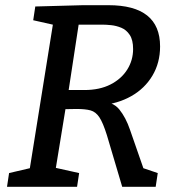

<svg xmlns="http://www.w3.org/2000/svg" viewBox="-20 -720 681 740"><path d="M7 0 15 -53 109 -75 93 -59 186 -639 197 -622 108 -642 116 -695 300 -700H398Q597 -700 597 -541Q597 -478 567.5 -428.5Q538 -379 486 -349.5Q434 -320 366 -314L363 -330Q415 -329 440 -298Q465 -267 481 -220L537 -59L511 -79L588 -53L580 0H451L392 -199Q377 -247 363 -268Q349 -289 329 -294.5Q309 -300 275 -300L215 -299L235 -316L193 -59L186 -75L285 -53L277 0ZM241 -349 228 -373H305Q364 -373 406 -394.5Q448 -416 470.5 -452Q493 -488 493 -531Q493 -566 480 -585.5Q467 -605 447.5 -613Q428 -621 408.5 -623Q389 -625 376 -625H270L286 -644Z"/></svg>

Font: Bitter Thin Medium
Style: Italic
Weight: 500
Italic angle: -9°
Version: Version 3.021